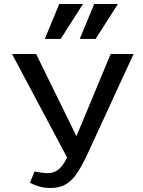

<svg xmlns="http://www.w3.org/2000/svg" viewBox="-20 -927 712 956"><path d="M231 9Q202 9 176.5 2Q151 -5 129 -17L152 -73Q173 -69 188.5 -67Q204 -65 218 -65Q244 -65 264 -78Q284 -91 300.5 -118Q317 -145 334 -185L531 -658H645L411 -150Q388 -102 364 -65.5Q340 -29 309 -10Q278 9 231 9ZM324 -124 40 -658H160L389 -191ZM203 -733 275 -907H393L282 -733ZM377 -733 449 -907H567L456 -733Z"/></svg>

Font: Ysabeau SC SemiBold
Style: Regular
Weight: 600
Designer: Christian Thalmann (Catharsis Fonts)
Version: Version 2.001;gftools[0.9.30]; featfreeze: smcp